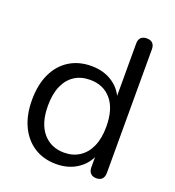

<svg xmlns="http://www.w3.org/2000/svg" viewBox="-131 -816 846 928"><g transform="rotate(20 291.5 -351.5)"><path d="M261 9Q196 9 147.5 -22Q99 -53 72.5 -109.5Q46 -166 46 -243Q46 -321 72.5 -377.5Q99 -434 147.5 -464.5Q196 -495 261 -495Q327 -495 374 -462Q421 -429 437 -373H426V-671Q426 -691 436.5 -701.5Q447 -712 467 -712Q486 -712 496.5 -701.5Q507 -691 507 -671V-35Q507 -15 497 -4Q487 7 467 7Q448 7 437.5 -4Q427 -15 427 -35V-130L438 -116Q422 -59 374.5 -25Q327 9 261 9ZM278 -56Q323 -56 357 -78Q391 -100 409.5 -142Q428 -184 428 -243Q428 -334 387.5 -382Q347 -430 278 -430Q232 -430 198.5 -408.5Q165 -387 146.5 -345.5Q128 -304 128 -243Q128 -153 169 -104.5Q210 -56 278 -56Z"/></g></svg>

Font: Nunito
Style: Regular
Weight: 400
Designer: Vernon Adams
Foundry: Vernon Adams
Version: Version 3.602